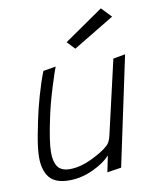

<svg xmlns="http://www.w3.org/2000/svg" viewBox="-83 -786 681 855"><g transform="rotate(-10 258.0 -359.0)"><path d="M255.9 -602.1 289.1 -566.9 475.1 -679.2 432.1 -724.1ZM126 -289.1Q137.7 -344.7 159.4 -415Q181.2 -485.4 189 -503.9L131.8 -494.1Q113.3 -447.3 96.4 -387.5Q79.6 -327.6 71.8 -289.1Q71.3 -287.6 68.1 -271.7Q64.9 -255.9 64.5 -252.9Q64 -250 61 -235.8Q58.1 -221.7 57.4 -217.3Q56.6 -212.9 54.4 -200.4Q52.2 -188 51.5 -182.1Q50.8 -176.3 49.3 -165.8Q47.9 -155.3 47.4 -148.4Q46.9 -141.6 46.4 -133.1Q45.9 -124.5 45.9 -117.2Q45.9 -59.1 72.3 -26.6Q98.6 5.9 161.1 5.9Q216.3 5.9 269 -18.6Q321.8 -43 349.1 -74.2L334 0L397.9 -9.8L502.9 -503.9L448.2 -494.1L371.1 -159.2Q363.8 -127.9 349.1 -116.2Q323.7 -92.8 271.2 -67.9Q218.8 -43 172.9 -43Q133.8 -43 117.9 -65.7Q102.1 -88.4 102.1 -129.9Q102.1 -179.2 126 -289.1Z"/></g></svg>

Font: Comic Neue Angular
Style: Italic
Weight: 400
Italic angle: -12°
Designer: Craig Rozynski
Foundry: Craig Rozynski
Version: Version 2.003